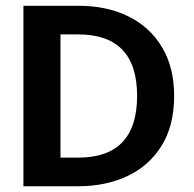

<svg xmlns="http://www.w3.org/2000/svg" viewBox="-20 -648 674 668"><path d="M61.5 0V-627.9H252Q352.5 -627.9 427.2 -590.8Q502 -553.7 543.9 -483.4Q585.9 -413.1 585.9 -314.5Q585.9 -210.9 542 -140.6Q498 -70.3 422.9 -35.2Q347.7 0 252 0ZM190.4 -99.6H252Q457 -99.6 457 -314.5Q457 -528.3 252 -528.3H190.4Z"/></svg>

Font: Padauk Book
Style: Bold
Weight: 700
Designer: Debbi Hosken, Becca Hirsbrunner Spalinger
Foundry: SIL International
Version: Version 5.000